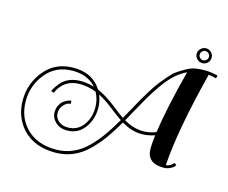

<svg xmlns="http://www.w3.org/2000/svg" viewBox="-119 -912 1453 1226"><g transform="rotate(15 607.0 -299.5)"><path d="M842 -110Q775 -110 708 -151Q669 -84 635 -36.5Q601 11 555.5 56Q510 101 455.5 124Q401 147 338 147Q200 147 122 63Q53 -14 53 -124Q53 -235 124 -321Q195 -407 315 -407Q421 -407 480 -340Q494 -322 500 -313Q554 -290 623 -237Q675 -195 700 -179Q707 -192 720.5 -216Q734 -240 738 -247Q763 -293 776 -316Q789 -339 815 -381Q841 -423 857.5 -444.5Q874 -466 901.5 -498.5Q929 -531 951.5 -547Q974 -563 1006 -581Q1038 -599 1068.5 -604Q1099 -609 1136.5 -608Q1174 -607 1214 -596L1209 -577Q1185 -584 1158 -587Q1058 -194 1043 41Q1056 41 1068.5 34Q1081 27 1087 20L1093 13L1108 25Q1105 29 1100 35Q1095 41 1075.5 51Q1056 61 1033 61Q921 61 921 -36Q921 -66 928 -125Q880 -110 842 -110ZM532 -197Q532 -123 489.5 -66Q447 -9 375 -9Q328 -9 298.5 -37Q269 -65 269 -100Q269 -125 278 -144.5Q287 -164 298.5 -174Q310 -184 323.5 -190.5Q337 -197 344.5 -198.5Q352 -200 354 -200L356 -180Q350 -180 337 -176Q324 -172 306.5 -152Q289 -132 289 -100Q289 -72 312.5 -50.5Q336 -29 375 -29Q439 -29 476 -79Q513 -129 513 -197Q513 -251 488 -296Q433 -317 379 -317Q275 -317 232 -220L213 -226L214 -227Q219 -239 226.5 -251Q234 -263 253 -286Q272 -309 305 -323Q338 -337 379 -337Q424 -337 468 -324L466 -327Q411 -387 315 -387Q204 -387 138.5 -307Q73 -227 73 -124Q73 -20 137 49Q209 127 338 127Q397 127 449 104.5Q501 82 544.5 38.5Q588 -5 620.5 -51Q653 -97 691 -162Q657 -184 611 -221Q560 -261 515 -284Q532 -242 532 -197ZM756 -237 718 -168Q825 -105 931 -147Q955 -316 1021 -567Q981 -548 945 -515.5Q909 -483 873.5 -432Q838 -381 816 -343.5Q794 -306 756 -237ZM1133.5 -662.5Q1119 -648 1099 -648Q1079 -648 1064 -662.5Q1049 -677 1049 -697Q1049 -717 1064 -731.5Q1079 -746 1099 -746Q1119 -746 1133.5 -731.5Q1148 -717 1148 -697Q1148 -677 1133.5 -662.5ZM1099 -728Q1087 -728 1078 -719Q1069 -710 1069 -697Q1069 -685 1078 -676Q1087 -667 1099 -667Q1112 -667 1121 -676Q1130 -685 1130 -697Q1130 -710 1121 -719Q1112 -728 1099 -728Z"/></g></svg>

Font: Sail
Style: Regular
Weight: 400
Designer: Miguel Hernandez
Foundry: Miguel Hernandez
Version: Version 1.002